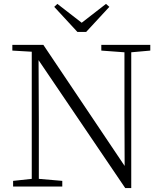

<svg xmlns="http://www.w3.org/2000/svg" viewBox="-20 -952 828 980"><path d="M272.9 -932.1 397 -835.9 521 -932.1 538.1 -917 419.9 -789.1H375L256.8 -917ZM619.1 7.8 176.8 -645 178.2 -342.8V-39.1L297.9 -28.8V0H46.9V-28.8L142.1 -39.1V-688L43 -693.8V-723.1H201.2L616.2 -105L615.2 -373V-685.1L497.1 -693.8V-723.1H747.1V-693.8L649.9 -685.1V7.8Z"/></svg>

Font: Source Han Serif TW ExtraLight
Style: Regular
Weight: 250
Designer: Ryoko NISHIZUKA Ë•øÂ°öÊ∂ºÂ≠ê (kana & ideographs); Frank Grie√ühammer (Latin, Greek & Cyrillic); Wenlong ZHANG Âº†ÊñáÈæô 
Foundry: Adobe
Version: Version 2.003;hotconv 1.1.1;makeotfexe 2.6.0